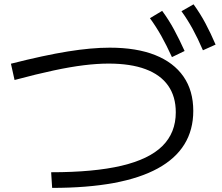

<svg xmlns="http://www.w3.org/2000/svg" viewBox="-20 -872 1040 901"><path d="M220 -63.7Q420.6 -63.7 550.1 -94.2Q679.6 -124.7 742.3 -187Q804.9 -249.3 804.9 -345Q804.9 -419.3 768.9 -470.3Q733 -521.3 663 -547.4Q593 -573.6 489.7 -573.6Q436.3 -573.6 373.7 -565.9Q311 -558.3 232 -541.4Q153 -524.6 48.3 -496.6L31.3 -573Q187.7 -612.7 298.2 -630.5Q408.7 -648.3 495 -648.3Q620.7 -648.3 707.8 -613.7Q795 -579 841 -512.8Q887 -446.7 887 -351.7Q887 -172.7 720.2 -81.5Q553.3 9.7 224.7 9.7ZM786.9 -604Q761.3 -660 737.1 -703.2Q712.9 -746.3 683.6 -786.7L741 -821Q772.7 -778 797.3 -732.2Q822 -686.4 846.3 -632.7ZM932.3 -636Q908 -692.6 884.1 -736.1Q860.3 -779.6 831.6 -819.3L888.3 -851.7Q920 -808 944.3 -762.2Q968.7 -716.3 991.7 -662.7Z"/></svg>

Font: M PLUS 1 Thin
Style: Regular
Weight: 100
Designer: Coji Morishita
Foundry: UNDERFOREST DESIGN
Version: Version 1.001